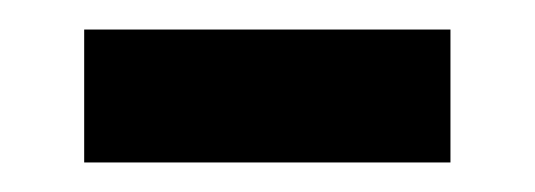

<svg xmlns="http://www.w3.org/2000/svg" viewBox="-20 -333 362 130"><path d="M37 -223H285V-313H37Z"/></svg>

Font: Noto Sans Hanifi Rohingya Medium
Style: Regular
Weight: 500
Designer: Monotype Design Team and DaltonMaag
Foundry: Google LLC
Version: Version 2.102